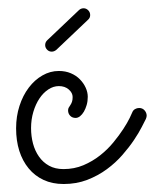

<svg xmlns="http://www.w3.org/2000/svg" viewBox="-20 -427 380 471"><path d="M337.9 -135.3Q335 -129.9 327.9 -115.7Q320.8 -101.6 308.8 -83.7Q296.9 -65.9 280.3 -46.9Q263.7 -27.8 242.2 -12Q220.7 3.9 194.1 14.2Q167.5 24.4 136.2 24.4Q108.4 24.4 86.9 14.4Q65.4 4.4 50.3 -13.9Q35.2 -32.2 27.3 -57.1Q19.5 -82 19.5 -112.3Q19.5 -141.6 27.8 -167.2Q36.1 -192.9 50.5 -211.9Q64.9 -231 84 -241.9Q103 -252.9 124.5 -252.9Q140.6 -252.9 153.8 -247.3Q167 -241.7 176 -232.4Q185.1 -223.1 190.2 -211.9Q195.3 -200.7 195.3 -189.5Q195.3 -178.7 192.6 -169.4Q189.9 -160.2 185.8 -153.1Q181.6 -146 176.3 -141.8Q170.9 -137.7 165.5 -137.7Q157.2 -137.7 152.1 -143.1Q147 -148.4 147 -156.2Q147 -160.2 148.7 -163.1Q150.4 -166 152.6 -169.2Q154.8 -172.4 156.5 -177Q158.2 -181.6 158.2 -189Q158.2 -199.2 148.7 -207.5Q139.2 -215.8 124.5 -215.8Q110.8 -215.8 98.4 -207.5Q85.9 -199.2 76.7 -185.3Q67.4 -171.4 61.8 -152.6Q56.2 -133.8 56.2 -112.8Q56.2 -92.8 61 -74.7Q65.9 -56.6 75.7 -42.7Q85.4 -28.8 100.3 -20.5Q115.2 -12.2 135.7 -12.2Q162.1 -12.2 184.6 -21.7Q207 -31.2 225.6 -45.9Q244.1 -60.5 258.3 -77.9Q272.5 -95.2 282.5 -110.6Q292.5 -126 298.1 -137.5Q303.7 -148.9 304.7 -151.9Q306.6 -156.7 311.3 -159.4Q315.9 -162.1 321.3 -162.1Q329.6 -162.1 334.7 -156.2Q339.8 -150.4 339.8 -143.1Q339.8 -140.1 337.9 -135.3ZM95.7 -328.1 173.8 -402.3Q178.7 -406.7 185.1 -406.7Q191.4 -406.7 196.3 -401.9Q201.2 -397 201.2 -390.1Q201.2 -383.3 196.3 -378.9L118.2 -304.7Q112.8 -300.3 106.9 -300.3Q100.1 -300.3 95.5 -305.2Q90.8 -310.1 90.8 -316.4Q90.8 -323.2 95.7 -328.1Z"/></svg>

Font: Sacramento
Style: Regular
Weight: 400
Designer: Astigmatic (AOETI)
Foundry: Astigmatic (AOETI)
Version: Version 1.000